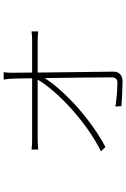

<svg xmlns="http://www.w3.org/2000/svg" viewBox="158 -799 684 1040"><g transform="rotate(-90 500.0 -279.0)"><path d="M629 -601H589C592 -584 594 -564 594 -549C595 -536 595 -498 596 -447H268C247 -447 233 -447 210 -450V-414C230 -416 244 -417 268 -417H589C523 -306 358 -152 200 -74L224 -50C379 -132 533 -277 597 -379C599 -251 601 -88 601 -13C601 3 591 15 573 15C540 15 484 11 443 4L445 37C479 39 548 43 579 43C608 43 632 28 632 -6C631 -93 628 -285 627 -417H797C814 -417 839 -415 850 -414V-450C839 -448 813 -447 798 -447H627C626 -498 626 -536 626 -549C626 -568 626 -583 629 -601Z"/></g></svg>

Font: Source Han Sans JP ExtraLight
Style: Regular
Weight: 250
Designer: Ryoko NISHIZUKA 西塚涼子 (kana, bopomofo & ideographs); Paul D. Hunt (Latin, Greek & Cyrillic); Sandoll Communications 산돌커뮤니
Foundry: Adobe
Version: Version 2.001;hotconv 1.0.107;makeotfexe 2.5.65593